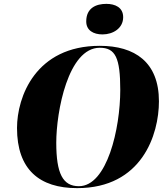

<svg xmlns="http://www.w3.org/2000/svg" viewBox="-20 -962 869 993"><path d="M510 -784C565 -784 617 -816 617 -873C617 -924 575 -942 530 -942C477 -942 426 -921 426 -851C426 -805 463 -784 510 -784ZM379 11C714 11 802 -266 802 -438C802 -641 677 -725 496 -725C164 -725 68 -461 68 -300C68 -85 184 11 379 11ZM388 1C305 1 271 -64 271 -224C271 -384 332 -715 496 -715C577 -715 602 -663 602 -497C602 -297 534 1 388 1Z"/></svg>

Font: Noto Serif Display Black
Style: Italic
Weight: 900
Italic angle: -12°
Designer: Monotype Design Team
Foundry: Monotype Imaging Inc.
Version: Version 2.009